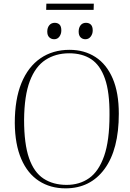

<svg xmlns="http://www.w3.org/2000/svg" viewBox="-20 -1018 715 1052"><path d="M61 -344Q61 -474 97.5 -563Q134 -652 201.5 -698.5Q269 -745 361 -745Q442 -745 503 -705.5Q564 -666 597.5 -588Q631 -510 631 -395Q631 -199 553 -92.5Q475 14 339 14Q256 14 193.5 -26.5Q131 -67 96.5 -147Q62 -227 61 -344ZM112 -361Q112 -230 139 -152Q166 -74 218.5 -39.5Q271 -5 345 -5Q416 -5 468.5 -42Q521 -79 550.5 -163Q580 -247 580 -388Q581 -513 555 -587Q529 -661 480 -693.5Q431 -726 359 -726Q285 -726 229.5 -690Q174 -654 143.5 -574Q113 -494 112 -361ZM239 -845Q239 -866 250 -879.5Q261 -893 280 -893Q296 -893 306 -883.5Q316 -874 316 -851Q316 -832 305.5 -817.5Q295 -803 277 -803Q261 -803 250 -813.5Q239 -824 239 -845ZM411 -845Q411 -866 421.5 -879.5Q432 -893 451 -893Q468 -893 478 -883Q488 -873 488 -851Q488 -832 477 -817.5Q466 -803 448 -803Q432 -803 421.5 -813.5Q411 -824 411 -845ZM234 -998H494L493 -964H233Z"/></svg>

Font: Display Extralight
Style: Italic
Weight: 200
Italic angle: -2°
Designer: Latin by Veronika Burian and Jose Scaglione. Greek by Irene Vlachou. Cyrillic by Vera Evstafieva
Foundry: TypeTogether
Version: Version 3.002